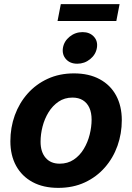

<svg xmlns="http://www.w3.org/2000/svg" viewBox="-20 -891 635 922"><path d="M259.8 11.2Q188 11.2 136.5 -16.6Q85 -44.4 57.4 -94.7Q29.8 -145 29.8 -212.9Q29.8 -278.3 51 -337.2Q72.3 -396 112.5 -441.4Q152.8 -486.8 209.2 -512.7Q265.6 -538.6 335 -538.6Q407.2 -538.6 458.7 -510.7Q510.3 -482.9 537.6 -432.4Q564.9 -381.8 564.9 -314Q564.9 -249.5 544.2 -190.9Q523.4 -132.3 483.4 -86.7Q443.4 -41 387 -14.9Q330.6 11.2 259.8 11.2ZM266.6 -105Q305.2 -105 334.2 -124.5Q363.3 -144 382.3 -175.8Q401.4 -207.5 410.6 -244.6Q419.9 -281.7 419.9 -316.4Q419.9 -349.6 409.2 -373.3Q398.4 -397 377.9 -409.7Q357.4 -422.4 328.1 -422.4Q290 -422.4 261.2 -402.8Q232.4 -383.3 213.1 -351.8Q193.8 -320.3 184.3 -283.2Q174.8 -246.1 174.8 -210.4Q174.8 -161.6 199 -133.3Q223.1 -105 266.6 -105ZM351.1 -585Q316.4 -585 296.9 -606.9Q277.3 -628.9 282.2 -661.1Q287.6 -693.4 314.7 -715.1Q341.8 -736.8 376.5 -736.8Q410.6 -736.8 430.7 -715.1Q450.7 -693.4 445.3 -661.1Q439.9 -628.9 412.8 -606.9Q385.7 -585 351.1 -585ZM554.2 -871.1 538.6 -790H256.3L272 -871.1Z"/></svg>

Font: Inter 24pt
Style: Bold Italic
Weight: 700
Italic angle: -9.3988°
Version: Version 4.001;git-66647c0bb